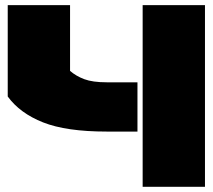

<svg xmlns="http://www.w3.org/2000/svg" viewBox="-20 -720 820 740"><path d="M509.8 -402.8V-212.9H391.1Q235.4 -212.9 146 -248.3Q56.6 -283.7 9.8 -348.1V-700.2H250V-446.8Q272.9 -426.8 304.9 -414.8Q336.9 -402.8 391.1 -402.8ZM529.8 0V-700.2H770V0Z"/></svg>

Font: Nastup Basic
Style: Regular
Weight: 400
Designer: Maksym Kobuzan
Foundry: Zakznak
Version: Version 1.020;FEAKit 1.0